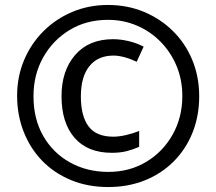

<svg xmlns="http://www.w3.org/2000/svg" viewBox="-20 -744 871 774"><path d="M416 10Q333 10 265 -18.5Q197 -47 149 -97Q101 -147 75 -214Q49 -281 49 -358Q49 -435 77 -501.5Q105 -568 155 -618Q205 -668 271.5 -696Q338 -724 415 -724Q493 -724 559.5 -696.5Q626 -669 676.5 -619.5Q727 -570 755 -502.5Q783 -435 783 -356Q783 -276 756 -209Q729 -142 680 -93Q631 -44 564 -17Q497 10 416 10ZM417 -51Q502 -51 569.5 -91.5Q637 -132 676 -201.5Q715 -271 715 -357Q715 -422 692 -477.5Q669 -533 628 -575Q587 -617 532.5 -640.5Q478 -664 415 -664Q328 -664 260.5 -623Q193 -582 154 -512.5Q115 -443 115 -356Q115 -264 154.5 -195.5Q194 -127 262.5 -89Q331 -51 417 -51ZM431 -128Q333 -128 280.5 -188.5Q228 -249 228 -356Q228 -459 283 -522.5Q338 -586 436 -586Q465 -586 497.5 -578.5Q530 -571 559 -556L531 -495Q506 -507 481.5 -513.5Q457 -520 438 -520Q375 -520 340.5 -477.5Q306 -435 306 -355Q306 -276 337 -234.5Q368 -193 437 -193Q460 -193 488 -199.5Q516 -206 541 -216V-152Q516 -141 490 -134.5Q464 -128 431 -128Z"/></svg>

Font: Noto Sans Kannada Condensed
Style: Bold
Weight: 700
Width: 3
Designer: Jelle Bosma - Monotype Design Team
Foundry: Monotype Imaging Inc.
Version: Version 2.005; ttfautohint (v1.8.4.7-5d5b)